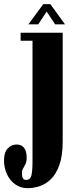

<svg xmlns="http://www.w3.org/2000/svg" viewBox="-68 -686 389 954"><path d="M70 249Q35 249 8.5 230.5Q-18 212 -33 180.5Q-48 149 -48 110Q-48 71.5 -29.8 51.8Q-11.5 32 14.5 32Q38.5 32 51.5 48.5Q64.5 65 64.5 96.5Q64.5 117 58.8 129Q53 141 47 150.8Q41 160.5 41 173.5Q41 181.5 42.2 189.5Q43.5 197.5 48 202.8Q52.5 208 61 208Q83 208 88.2 185.2Q93.5 162.5 93.5 115.5V-483.5H34.5V-523.5H243.5V15.5Q243.5 88 227 134Q210.5 180 184.2 205Q158 230 127.8 239.5Q97.5 249 70 249ZM73 -565 147 -665.5H182L255 -565H206L164 -628.5L122 -565Z"/></svg>

Font: Imbue Thin 10pt Black
Style: Regular
Weight: 900
Version: Version 1.102